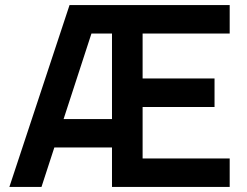

<svg xmlns="http://www.w3.org/2000/svg" viewBox="-20 -740 979 760"><path d="M423.3 0H889.2V-112.8H544.5V-316.5H829.2V-429.3H544.5V-607.2H889.2V-720H423.3ZM444.1 -720H255.3L17.1 0H144.2L356.1 -650.6L306.6 -607.2H444.1ZM146.7 -156.2H517.2V-268.7H146.7Z"/></svg>

Font: Vela Sans GX ExtLt
Style: Regular
Weight: 200
Designer: Principal design: Mikhail Sharanda - project Manrope.
Design modification: Ravid Balaliev
Foundry: Mikhail Sharanda
Version: Version 1.001